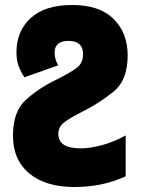

<svg xmlns="http://www.w3.org/2000/svg" viewBox="-20 -740 568 770"><path d="M484 -33V-197Q440 -172 391 -158.5Q342 -145 303 -145Q214 -145 214 -203Q214 -229 234 -246.5Q254 -264 314 -294Q381 -328 436.5 -373.5Q492 -419 492 -518Q492 -608 435.5 -664Q379 -720 270 -720Q160 -720 103 -667.5Q46 -615 46 -530Q46 -497 55.5 -473Q65 -449 78 -430L213 -478Q199 -504 199 -529Q199 -576 255 -576Q313 -576 313 -523Q313 -486 286 -466.5Q259 -447 203 -419Q133 -385 82.5 -338.5Q32 -292 32 -196Q32 -99 97.5 -44.5Q163 10 278 10Q392 10 484 -33Z"/></svg>

Font: Noto Sans UI SemiCondensed Black
Style: Regular
Weight: 900
Width: 4
Designer: Monotype Design Team
Foundry: Monotype Imaging Inc.
Version: 1.001